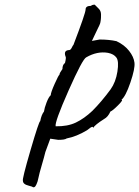

<svg xmlns="http://www.w3.org/2000/svg" viewBox="-20 -734 595 821"><path d="M442 -508Q396 -516 349 -489Q333 -482 273 -346.5Q213 -211 218 -194Q269 -193 304.5 -210Q340 -227 375 -260Q414 -299 453 -352Q475 -383 482 -427.5Q489 -472 478 -487.5Q467 -503 442 -508ZM234 -414Q234 -421 247 -439Q247 -457 258 -465Q264 -490 260 -493Q251 -519 276 -520Q282 -520 287 -530.5Q292 -541 294 -542Q346 -678 346 -693.5Q346 -709 369 -709Q374 -714 385 -714L401 -698Q412 -688 412 -671.5Q412 -655 411 -649.5Q410 -644 409.5 -639.5Q409 -635 405 -626Q401 -617 398 -611.5Q395 -606 387 -588.5Q379 -571 373 -559L406 -565Q446 -565 478 -558Q512 -542 532 -516.5Q552 -491 555 -466Q558 -441 537.5 -381Q517 -321 499 -307Q509 -308 485 -284Q461 -260 452 -257Q442 -234 425 -225Q387 -201 378 -187Q378 -198 360 -183Q354 -178 352 -177Q307 -150 265 -142Q258 -136 229 -136L195 -141L174 -84Q169 -63 158.5 -27.5Q148 8 144.5 26Q141 44 136 54Q128 73 117 64Q115 63 103 60Q78 54 78 39Q74 33 110.5 -92Q147 -217 152 -216Q157 -243 168 -257Q170 -272 179 -295.5Q188 -319 197 -327Q197 -338 214 -376Q231 -414 234 -414Z"/></svg>

Font: Caveat
Style: Regular
Weight: 400
Designer: Pablo Impallari
Foundry: Creative Lab NY
Version: Version 1.096; ttfautohint (v1.3)